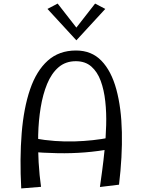

<svg xmlns="http://www.w3.org/2000/svg" viewBox="-20 -1049 799 1076"><path d="M540 -1Q545 -37 552.5 -92Q560 -147 566.5 -213Q573 -279 575 -348Q577 -417 570 -481Q563 -545 544.5 -595.5Q526 -646 492 -676Q458 -706 405 -706Q347 -706 307.5 -671.5Q268 -637 244 -578.5Q220 -520 208 -446.5Q196 -373 194 -294Q192 -215 196.5 -139.5Q201 -64 210 -2L99 7Q90 -161 101.5 -302.5Q113 -444 148.5 -548Q184 -652 247.5 -709Q311 -766 406 -766Q493 -766 548.5 -708.5Q604 -651 632 -548Q660 -445 663 -308.5Q666 -172 647 -14ZM139 -199 171 -274Q231 -263 287.5 -259Q344 -255 397 -256.5Q450 -258 500 -263.5Q550 -269 596 -278L605 -215Q531 -201 456 -195Q381 -189 302.5 -190.5Q224 -192 139 -199ZM303 -1029 420 -879 408 -823 246 -999ZM513 -1029 570 -999 408 -823 396 -879Z"/></svg>

Font: Marhey Light
Style: Regular
Weight: 300
Designer: Nur Syamsi & Bustanul Arifin
Foundry: Namelatype
Version: Version 1.000